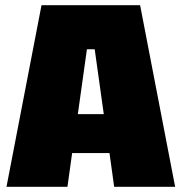

<svg xmlns="http://www.w3.org/2000/svg" viewBox="-20 -720 700 740"><path d="M5 0 140 -700H520L655 0H420L402 -130H258L240 0ZM280 -280H380L345 -530H315Z"/></svg>

Font: Tektur Black
Style: Regular
Weight: 900
Designer: Adam Jagosz
Foundry: Adam Jagosz
Version: Version 1.005;gftools[0.9.30]